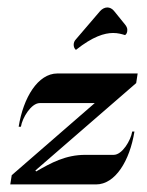

<svg xmlns="http://www.w3.org/2000/svg" viewBox="-20 -487 387 507"><path d="M180.4 -355.2C224.9 -390.6 255.9 -399.9 278.8 -399.9C291.5 -399.9 301.5 -397 310.3 -394.3C313.7 -397 316.2 -400.1 316.2 -408.2C316.2 -413.1 313.7 -418 310.3 -422.1L280.8 -458.5C275.9 -464.4 269.5 -467.3 263.4 -467.3C256.6 -467.3 249.5 -463.6 244.1 -457.5L180.4 -383.1C176.5 -379.2 174.6 -374 174.6 -369.1C174.6 -364.3 175.5 -359.9 180.4 -355.2ZM7.1 0H233.6C284.7 0 322.8 -63.2 335 -139.6H329.1C325.4 -116.2 302.7 -78.1 280.3 -78.1H205.1C153.3 -78.1 114.5 -56.9 75.4 -34.2L73.5 -36.9L339.6 -267.6L343.5 -293H131.6C80.1 -293 41.5 -229.2 29.3 -152.3H35.2C38.8 -176 62.5 -214.8 85 -214.8H230.2L11 -24.4Z"/></svg>

Font: RisaltypS01
Style: Medium
Weight: 500
Italic angle: -9°
Designer: gluk
Foundry: gluk
Version: Version 0.24